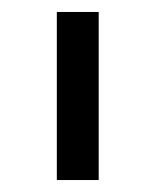

<svg xmlns="http://www.w3.org/2000/svg" viewBox="-20 -720 260 321"><path d="M75 -419V-700H145V-419Z"/></svg>

Font: MuseoModerno Light
Style: Regular
Weight: 300
Designer: Pablo Cosgaya, Héctor Gatti, Marcela Romero, and the Authors of The MuseoModerno Project.
Foundry: Omnibus-Type Team
Version: Version 1.001